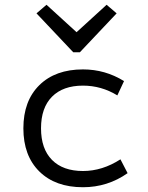

<svg xmlns="http://www.w3.org/2000/svg" viewBox="-20 -773 620 805"><path d="M328 12Q212 12 145 -54Q78 -120 78 -235Q78 -350 145 -416Q212 -482 328 -482Q421 -482 500 -433L472 -373Q405 -414 328 -414Q244 -414 198 -367.5Q152 -321 152 -235Q152 -149 198 -102.5Q244 -56 328 -56Q409 -56 485 -105L515 -47Q431 12 328 12ZM287 -554 133 -717 175 -753 301 -638 427 -753 469 -717 315 -554Z"/></svg>

Font: Sometype Mono
Style: Regular
Weight: 400
Monospace: yes
Designer: Ryoichi Tsunekawa
Foundry: Dharma Type
Version: Version 1.000; ttfautohint (v1.8.3)